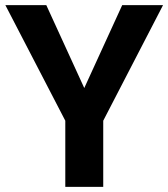

<svg xmlns="http://www.w3.org/2000/svg" viewBox="-20 -731 659 751"><path d="M161.1 -710.9 309.6 -386.7 458 -710.9H617.7L383.8 -258.8V0H235.4V-258.8L1 -710.9Z"/></svg>

Font: Vazirmatn UI
Style: Bold
Weight: 700
Designer: Saber Rastikerdar
Foundry: Saber Rastikerdar
Version: Version 33.003